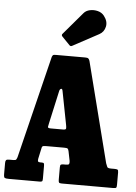

<svg xmlns="http://www.w3.org/2000/svg" viewBox="-66 -1087 802 1136"><g transform="rotate(5 335.5 -519.0)"><path d="M0 -26.5V-92Q0 -103.5 4 -108.5Q8 -113.5 20.5 -113.5H48Q61 -113.5 64.2 -118.5Q67.5 -123.5 70.5 -132.5L220.5 -741.5Q224.5 -751.5 228.5 -753.2Q232.5 -755 246.5 -755H417Q431.5 -755 436.2 -751.2Q441 -747.5 444.5 -737.5L596 -142Q601 -128 604.5 -120.8Q608 -113.5 628 -113.5H647.5Q660 -113.5 665.5 -111Q671 -108.5 671 -95V-21Q671 -7 667.5 -3.5Q664 0 650 0H345Q331.5 0 328.2 -4.2Q325 -8.5 325 -22V-93.5Q325 -107 329 -110.2Q333 -113.5 345.5 -113.5H359Q374.5 -113.5 377.8 -118.5Q381 -123.5 379.5 -136.5L368 -193.5Q365.5 -205.5 361.2 -209Q357 -212.5 340 -212.5H238.5Q223.5 -212.5 216.2 -211Q209 -209.5 207 -198L193.5 -135.5Q191 -123.5 193.5 -118.5Q196 -113.5 206.5 -113.5H215Q226 -113.5 228.5 -109.8Q231 -106 231 -94.5V-18Q231 -5.5 227.2 -2.8Q223.5 0 212 0H31Q12 0 6 -3.5Q0 -7 0 -26.5ZM281.5 -543 238 -346.5Q235.5 -335.5 234.2 -327.2Q233 -319 251.5 -319H325Q341.5 -319 342 -327Q342.5 -335 340 -347.5L302 -543.5Q299.5 -560.5 291.8 -557.8Q284 -555 281.5 -543ZM318.5 -819.5 273 -866.5Q264.5 -875.5 273 -884L385 -1015.5Q398 -1031 421.2 -1036Q444.5 -1041 468.2 -1035Q492 -1029 506 -1011Q531 -979 524 -947Q517 -915 489 -900L335 -817Q326 -811.5 318.5 -819.5Z"/></g></svg>

Font: Besley* Condensed Heavy
Style: Regular
Weight: 800
Width: 3
Designer: Owen Earl
Foundry: indestructible type*
Version: Version 3.000; ttfautohint (v1.8.3)